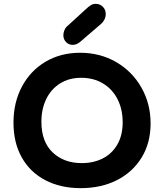

<svg xmlns="http://www.w3.org/2000/svg" viewBox="-20 -983 852 997"><path d="M50 -346Q50 -451 94 -533.5Q138 -616 216.5 -662.5Q295 -709 396 -709Q500 -709 583.5 -660.5Q667 -612 714.5 -528Q762 -444 762 -342Q762 -241 715.5 -165Q669 -89 587 -47.5Q505 -6 399 -6Q294 -6 215 -47.5Q136 -89 93 -165.5Q50 -242 50 -346ZM617 -348Q617 -415 590.5 -467.5Q564 -520 515 -549.5Q466 -579 402 -579Q338 -579 291.5 -549.5Q245 -520 220 -468.5Q195 -417 195 -351Q195 -247 253.5 -191.5Q312 -136 405 -136Q465 -136 513 -160Q561 -184 589 -232Q617 -280 617 -348ZM309 -800Q309 -812 314 -825Q319 -838 328 -846L421 -931Q440 -949 451.5 -956Q463 -963 477 -963Q499 -963 514 -948Q529 -933 529 -910Q529 -895 522.5 -882Q516 -869 506 -860L406 -774Q392 -761 381 -755.5Q370 -750 358 -750Q337 -750 323 -764.5Q309 -779 309 -800Z"/></svg>

Font: Mali
Style: Bold
Weight: 700
Designer: Kitiyaporn Chalermlarp | Katatrad Aksorn Co.,Ltd.
Foundry: Cadson Demak Co.,Ltd.
Version: Version 1.000; ttfautohint (v1.6)